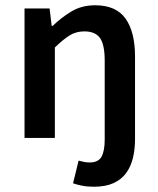

<svg xmlns="http://www.w3.org/2000/svg" viewBox="-20 -523 600 728"><path d="M336 185Q310 185 290.5 181Q271 177 257 172L278 86Q288 89 298.5 91Q309 93 320 93Q353 93 365 71Q377 49 377 6V-293Q377 -354 359 -379Q341 -404 300 -404Q268 -404 243.5 -388.5Q219 -373 188 -343V0H73V-491H168L176 -425H180Q213 -457 251.5 -480Q290 -503 341 -503Q420 -503 456 -452.5Q492 -402 492 -308V4Q492 43 484 76Q476 109 458 133.5Q440 158 410 171.5Q380 185 336 185Z"/></svg>

Font: TT Toshiba Sans Medium
Style: Regular
Weight: 500
Designer: Paul D. Hunt
Foundry: Toshiba Corporation
Version: Version 2.020;PS 2.000;hotconv 1.0.86;makeotf.lib2.5.63406